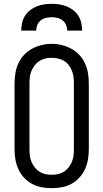

<svg xmlns="http://www.w3.org/2000/svg" viewBox="-20 -975 540 1003"><path d="M250 8Q223 8 196.5 3Q170 -2 147 -14.5Q124 -27 105.5 -47Q87 -67 76 -91.5Q65 -116 60.5 -142Q56 -168 56 -195V-540Q56 -567 60.5 -593.5Q65 -620 76 -644Q87 -668 105.5 -688Q124 -708 147.5 -720.5Q171 -733 197 -739.5Q223 -746 250 -746Q277 -746 303 -739.5Q329 -733 352.5 -720.5Q376 -708 394.5 -688Q413 -668 424 -644Q435 -620 439.5 -593.5Q444 -567 444 -540V-195Q444 -168 439.5 -142Q435 -116 424 -91.5Q413 -67 394.5 -47Q376 -27 353 -14.5Q330 -2 303.5 3Q277 8 250 8ZM250 -62Q267 -62 283.5 -65.5Q300 -69 314 -78Q328 -87 338.5 -100.5Q349 -114 355.5 -129.5Q362 -145 364 -161.5Q366 -178 366 -195V-540Q366 -557 364 -573.5Q362 -590 355.5 -606Q349 -622 338.5 -635.5Q328 -649 313.5 -657.5Q299 -666 282 -669.5Q265 -673 248 -673Q232 -673 215.5 -669Q199 -665 185 -656Q171 -647 161 -633.5Q151 -620 144.5 -605Q138 -590 136 -573.5Q134 -557 134 -540V-195Q134 -178 136 -161.5Q138 -145 144.5 -129.5Q151 -114 161.5 -100.5Q172 -87 186 -78Q200 -69 216.5 -65.5Q233 -62 250 -62ZM91 -815Q91 -835 95.5 -855Q100 -875 110.5 -892Q121 -909 137 -921.5Q153 -934 171.5 -941.5Q190 -949 210 -952Q230 -955 250 -955Q270 -955 290 -952Q310 -949 328.5 -941.5Q347 -934 363 -921.5Q379 -909 389.5 -892Q400 -875 404.5 -855Q409 -835 409 -815H331Q331 -830 325 -844.5Q319 -859 307 -868.5Q295 -878 280 -881.5Q265 -885 250 -885Q235 -885 220 -881.5Q205 -878 193 -868.5Q181 -859 175 -844.5Q169 -830 169 -815Z"/></svg>

Font: Zed Sans
Style: Regular
Weight: 400
Designer: Belleve Invis
Foundry: Belleve Invis
Version: Version 1.0.0; ttfautohint (v1.8.4)